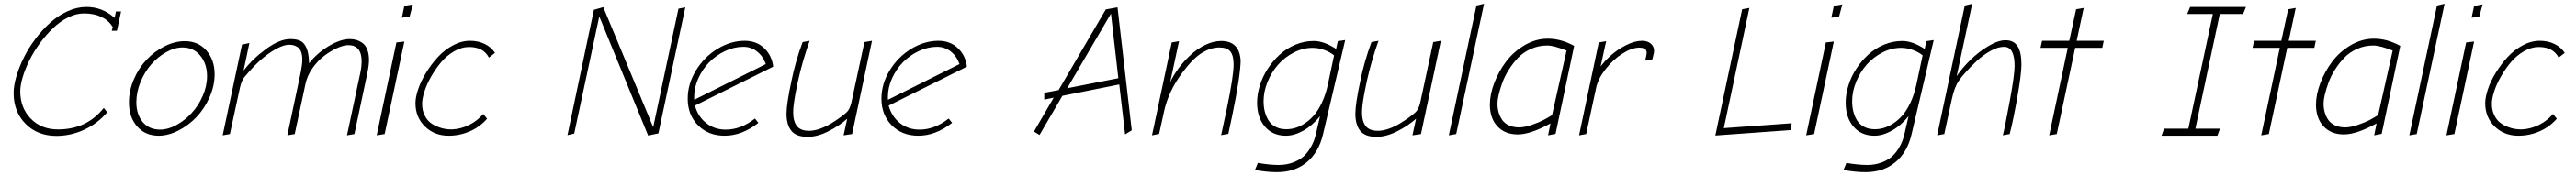

<svg xmlns="http://www.w3.org/2000/svg" viewBox="-20 -718 13596 931"><path d="M277.8 1Q354 1 425 -32Q496.1 -64.9 545.9 -124L527.8 -147Q438 -33.2 286.1 -33.2Q197.8 -33.2 142.3 -90.3Q86.9 -147.5 86.9 -234.9Q86.9 -267.6 100.1 -311Q113.3 -354.5 136 -400.1Q158.7 -445.8 191.4 -490.2Q224.1 -534.7 260.3 -569.3Q296.4 -604 339.1 -625.5Q381.8 -647 422.9 -647Q529.3 -647 575.2 -575.2L569.8 -555.2H597.2L619.1 -657.2H591.8L585 -623Q521 -681.2 436 -681.2Q386.2 -681.2 336.2 -658.2Q286.1 -635.3 244.6 -597.7Q203.1 -560.1 166.7 -511.7Q130.4 -463.4 105.5 -412.8Q80.6 -362.3 66.2 -313.5Q51.8 -264.6 51.8 -226.1Q51.8 -126.5 115 -62.7Q178.2 1 277.8 1Z M817.4 0Q868.2 0 921.4 -27.1Q974.6 -54.2 1016.6 -98.1Q1058.6 -142.1 1085.7 -202.6Q1112.8 -263.2 1112.8 -325.2Q1112.8 -400.9 1069.6 -450.4Q1026.4 -500 955.6 -500Q902.3 -500 848.9 -473.1Q795.4 -446.3 753.9 -402.3Q712.4 -358.4 686.5 -298.3Q660.6 -238.3 660.6 -175.8Q660.6 -99.1 703.4 -49.6Q746.1 0 817.4 0ZM943.8 -466.8Q1001.5 -466.8 1037.1 -423.6Q1072.8 -380.4 1072.8 -314.9Q1072.8 -262.2 1049.6 -209.7Q1026.4 -157.2 990.7 -118.9Q955.1 -80.6 910.9 -56.4Q866.7 -32.2 825.7 -32.2Q766.6 -32.2 733.2 -72.5Q699.7 -112.8 699.7 -176.8Q699.7 -230.5 721.7 -284.2Q743.7 -337.9 778.3 -377.4Q813 -417 857.2 -441.9Q901.4 -466.8 943.8 -466.8Z M1272.5 -313Q1340.8 -395.5 1403.8 -438.2Q1466.8 -481 1505.4 -481Q1519 -481 1529.8 -478.3Q1540.5 -475.6 1551.8 -467.8Q1563 -460 1569.3 -443.1Q1575.7 -426.3 1575.7 -400.9Q1575.7 -379.9 1567.4 -335.9L1496.6 -2L1535.6 -8.8L1592.3 -273.9Q1601.6 -318.4 1630.1 -358.4Q1658.7 -398.4 1692.9 -423.8Q1727.1 -449.2 1760.7 -464.1Q1794.4 -479 1818.4 -479Q1888.7 -479 1888.7 -393.1Q1888.7 -362.8 1880.4 -326.2L1811.5 -2L1850.6 -8.8L1918.5 -329.1Q1927.7 -373 1927.7 -399.9Q1927.7 -432.1 1918.7 -455.1Q1909.7 -478 1894.3 -489.5Q1878.9 -501 1862.1 -506.1Q1845.2 -511.2 1825.7 -511.2Q1777.8 -511.2 1716.1 -474.6Q1654.3 -438 1611.3 -382.8Q1610.4 -434.6 1598.1 -463.1Q1585.9 -491.7 1565.7 -501.5Q1545.4 -511.2 1511.7 -511.2Q1456.5 -511.2 1384.8 -459Q1313 -406.7 1265.6 -344.2L1296.4 -490.2L1257.3 -481.9L1155.3 -2L1193.4 -8.8L1246.6 -254.9Q1255.4 -293.9 1272.5 -313Z M2159.2 -694.8 2114.3 -687 2101.1 -624 2142.1 -630.9ZM2072.3 -493.2 1968.3 -2 2010.3 -8.8 2114.3 -498Z M2364.7 -33.2Q2347.7 -33.2 2329.8 -35.9Q2312 -38.6 2289.3 -47.6Q2266.6 -56.6 2249.3 -70.8Q2231.9 -85 2220 -110.4Q2208 -135.7 2208 -168.9Q2208 -195.8 2220.2 -233.9Q2232.4 -272 2255.6 -312.7Q2278.8 -353.5 2308.3 -388.7Q2337.9 -423.8 2377 -446.5Q2416 -469.2 2455.6 -469.2Q2531.7 -469.2 2560.5 -413.1L2592.8 -438Q2573.2 -468.3 2538.8 -485.1Q2504.4 -502 2460.9 -502Q2415.5 -502 2370.6 -477.8Q2325.7 -453.6 2291 -415.8Q2256.3 -377.9 2229 -333.5Q2201.7 -289.1 2187.3 -246.3Q2172.9 -203.6 2172.9 -171.9Q2172.9 -97.7 2222.9 -48.8Q2272.9 0 2347.7 0Q2406.7 0 2460 -23.2Q2513.2 -46.4 2550.8 -89.8L2530.8 -115.2Q2500.5 -79.1 2456.5 -57.1Q2412.6 -35.2 2364.7 -33.2Z M3561 -671.9 3427.7 -44.9 3164.1 -680.2 3114.7 -666 2975.1 -2.9 3010.7 -11.2 3143.1 -630.9 3400.9 -1 3455.1 -12.2 3597.2 -679.2Z M3804.7 0Q3896 0 3982.9 -67.9L3964.8 -90.8Q3890.6 -32.2 3811 -32.2Q3751 -32.2 3707.5 -66.7Q3664.1 -101.1 3647.9 -159.2L4061 -365.2Q4054.2 -424.3 4013.4 -463.1Q3972.7 -502 3911.1 -502Q3836.4 -502 3766.6 -459.2Q3696.8 -416.5 3653.3 -345.2Q3609.9 -273.9 3609.9 -195.8Q3609.9 -110.4 3664.1 -55.2Q3718.3 0 3804.7 0ZM3903.8 -470.2Q3943.8 -470.2 3975.3 -445.8Q4006.8 -421.4 4022 -378.9L3644 -189.9V-206.1Q3644 -254.9 3665.8 -303.2Q3687.5 -351.6 3723.1 -388.2Q3758.8 -424.8 3806.6 -447.5Q3854.5 -470.2 3903.8 -470.2Z M4192.4 -291Q4215.3 -395 4253.4 -502L4216.3 -495.1Q4177.7 -391.1 4157.7 -291Q4131.3 -168.9 4131.3 -116.2Q4131.3 -58.1 4156.7 -26.1Q4182.1 5.9 4242.7 5.9Q4294.4 5.9 4352.1 -23.2Q4409.7 -52.2 4451.7 -89.8L4432.6 -2L4477.5 -8.8L4582.5 -502L4542.5 -495.1L4473.6 -174.8Q4465.3 -139.2 4447.8 -123Q4434.1 -110.8 4414.8 -96.7Q4395.5 -82.5 4367.7 -65.4Q4339.8 -48.3 4308.6 -37.1Q4277.3 -25.9 4250.5 -25.9Q4205.1 -25.9 4185.8 -51.3Q4166.5 -76.7 4166.5 -123Q4166.5 -132.8 4167.2 -143.6Q4168 -154.3 4169.7 -167.2Q4171.4 -180.2 4172.9 -189.7Q4174.3 -199.2 4177.2 -215.3Q4180.2 -231.4 4181.6 -239Q4183.1 -246.6 4187.3 -265.9Q4191.4 -285.2 4192.4 -291Z M4827.1 0Q4918.5 0 5005.4 -67.9L4987.3 -90.8Q4913.1 -32.2 4833.5 -32.2Q4773.4 -32.2 4730 -66.7Q4686.5 -101.1 4670.4 -159.2L5083.5 -365.2Q5076.7 -424.3 5035.9 -463.1Q4995.1 -502 4933.6 -502Q4858.9 -502 4789.1 -459.2Q4719.2 -416.5 4675.8 -345.2Q4632.3 -273.9 4632.3 -195.8Q4632.3 -110.4 4686.5 -55.2Q4740.7 0 4827.1 0ZM4926.3 -470.2Q4966.3 -470.2 4997.8 -445.8Q5029.3 -421.4 5044.4 -378.9L4666.5 -189.9V-206.1Q4666.5 -254.9 4688.2 -303.2Q4710 -351.6 4745.6 -388.2Q4781.2 -424.8 4829.1 -447.5Q4877 -470.2 4926.3 -470.2Z M5878.4 -679.2 5816.4 -668 5567.4 -241.2 5491.7 -227.1V-190.9L5541.5 -201.2L5437.5 -22L5466.8 -3.9L5587.4 -210.9L5887.7 -271L5918.5 -6.8L5953.6 -28.8ZM5612.8 -251 5843.8 -646 5882.8 -304.2Z M6203.1 -500 6164.6 -493.2 6060.5 -2 6098.1 -9.8 6123.5 -126Q6146.5 -235.4 6223.1 -336.9Q6278.8 -411.1 6325.4 -439Q6372.1 -466.8 6415.5 -466.8Q6456.1 -466.8 6473.6 -445.8Q6491.2 -424.8 6491.2 -377Q6491.2 -315.4 6455.6 -144L6425.3 -2.9L6463.4 -9.8L6484.4 -108.9Q6526.9 -315.4 6528.3 -397Q6522.5 -501 6425.3 -501Q6385.7 -501 6343.8 -481.2Q6301.8 -461.4 6266.6 -429.4Q6231.4 -397.5 6202.6 -359.1Q6173.8 -320.8 6156.2 -282.2Z M7080.1 -505.9 7041 -500 7032.2 -459Q6967.8 -501 6914.1 -501Q6864.3 -501 6817.4 -481.4Q6770.5 -461.9 6734.4 -428.7Q6698.2 -395.5 6671.1 -353.8Q6644 -312 6629.6 -265.4Q6615.2 -218.8 6615.2 -174.8Q6615.2 -96.7 6656.2 -48.3Q6697.3 0 6767.1 0Q6811 0 6858.9 -26.6Q6906.7 -53.2 6947.3 -103L6925.3 -7.8Q6920.9 10.3 6914.6 27.8Q6908.2 45.4 6893.1 69.8Q6877.9 94.2 6857.7 111.8Q6837.4 129.4 6803.7 142.1Q6770 154.8 6729 154.8Q6682.6 154.8 6619.1 144L6604 181.2Q6665.5 192.9 6720.2 192.9Q6814 192.9 6877.4 140.4Q6940.9 87.9 6963.4 -8.8ZM6988.3 -269Q6977.1 -217.8 6958 -176.8Q6939 -135.7 6916.7 -109.6Q6894.5 -83.5 6868.4 -66.2Q6842.3 -48.8 6817.9 -41.5Q6793.5 -34.2 6769 -34.2Q6736.3 -34.2 6712.2 -47.1Q6688 -60.1 6674.8 -82Q6661.6 -104 6655.5 -128.9Q6649.4 -153.8 6649.4 -182.1Q6649.4 -233.4 6670.4 -284.9Q6691.4 -336.4 6726.3 -376Q6761.2 -415.5 6809.3 -440.2Q6857.4 -464.8 6908.2 -464.8Q6939.5 -464.8 6971.2 -452.9Q7002.9 -440.9 7021.5 -424.8Z M7194.8 -291Q7217.8 -395 7255.9 -502L7218.8 -495.1Q7180.2 -391.1 7160.2 -291Q7133.8 -168.9 7133.8 -116.2Q7133.8 -58.1 7159.2 -26.1Q7184.6 5.9 7245.1 5.9Q7296.9 5.9 7354.5 -23.2Q7412.1 -52.2 7454.1 -89.8L7435.1 -2L7480 -8.8L7585 -502L7544.9 -495.1L7476.1 -174.8Q7467.8 -139.2 7450.2 -123Q7436.5 -110.8 7417.2 -96.7Q7397.9 -82.5 7370.1 -65.4Q7342.3 -48.3 7311 -37.1Q7279.8 -25.9 7252.9 -25.9Q7207.5 -25.9 7188.2 -51.3Q7168.9 -76.7 7168.9 -123Q7168.9 -132.8 7169.7 -143.6Q7170.4 -154.3 7172.1 -167.2Q7173.8 -180.2 7175.3 -189.7Q7176.8 -199.2 7179.7 -215.3Q7182.6 -231.4 7184.1 -239Q7185.5 -246.6 7189.7 -265.9Q7193.8 -285.2 7194.8 -291Z M7772.9 -689 7627 -2 7666 -8.8 7813 -698.2Z M8288.6 -475.1Q8219.2 -513.2 8149.4 -513.2Q8085.9 -513.2 8027.6 -479Q7969.2 -444.8 7929.9 -392.8Q7890.6 -340.8 7867.2 -279.8Q7843.8 -218.8 7843.8 -164.1Q7843.8 -92.3 7883.5 -49.6Q7923.3 -6.8 7990.7 -6.8Q8058.1 -6.8 8163.6 -64.9L8150.9 -2L8190.4 -9.8ZM7996.6 -43.9Q7966.3 -44.4 7943.8 -54.9Q7921.4 -65.4 7908.7 -83.7Q7896 -102.1 7889.9 -123.8Q7883.8 -145.5 7883.8 -170.9Q7883.8 -188.5 7890.1 -216.1Q7896.5 -243.7 7908.9 -278.6Q7921.4 -313.5 7943.1 -348.1Q7964.8 -382.8 7992.4 -411.9Q8020 -440.9 8060.3 -459Q8100.6 -477.1 8146.5 -477.1Q8181.6 -477.1 8248.5 -450.2L8171.9 -108.9Q8150.9 -95.7 8127.4 -83.3Q8104 -70.8 8065.2 -57.4Q8026.4 -43.9 7996.6 -43.9Z M8457.5 -500 8418.5 -493.2 8314.5 -2 8352.1 -8.8 8404.3 -252Q8415 -302.2 8455.1 -353Q8495.1 -403.8 8544.4 -434.8Q8593.8 -465.8 8632.3 -465.8Q8671.4 -465.8 8671.4 -439Q8671.4 -436.5 8670.9 -433.1Q8670.4 -429.7 8669.7 -425.5Q8668.9 -421.4 8668.5 -418.9L8663.1 -397L8701.2 -403.8L8709.5 -438Q8710.4 -441.9 8710.4 -449.2Q8710.4 -472.2 8692.9 -487.1Q8675.3 -502 8647.5 -502Q8607.9 -502 8562.5 -478.8Q8517.1 -455.6 8483.9 -426Q8450.7 -396.5 8428.2 -366.2Z M9033.7 -1 9432.6 -29.8 9436.5 -65.9 9078.6 -40 9213.4 -675.8 9175.3 -668.9Z M9704.1 -694.8 9659.2 -687 9646 -624 9687 -630.9ZM9617.2 -493.2 9513.2 -2 9555.2 -8.8 9659.2 -498Z M10186.5 -505.9 10147.5 -500 10138.7 -459Q10074.2 -501 10020.5 -501Q9970.7 -501 9923.8 -481.4Q9877 -461.9 9840.8 -428.7Q9804.7 -395.5 9777.6 -353.8Q9750.5 -312 9736.1 -265.4Q9721.7 -218.8 9721.7 -174.8Q9721.7 -96.7 9762.7 -48.3Q9803.7 0 9873.5 0Q9917.5 0 9965.3 -26.6Q10013.2 -53.2 10053.7 -103L10031.7 -7.8Q10027.3 10.3 10021 27.8Q10014.6 45.4 9999.5 69.8Q9984.4 94.2 9964.1 111.8Q9943.8 129.4 9910.2 142.1Q9876.5 154.8 9835.4 154.8Q9789.1 154.8 9725.6 144L9710.4 181.2Q9772 192.9 9826.7 192.9Q9920.4 192.9 9983.9 140.4Q10047.4 87.9 10069.8 -8.8ZM10094.7 -269Q10083.5 -217.8 10064.5 -176.8Q10045.4 -135.7 10023.2 -109.6Q10001 -83.5 9974.9 -66.2Q9948.7 -48.8 9924.3 -41.5Q9899.9 -34.2 9875.5 -34.2Q9842.8 -34.2 9818.6 -47.1Q9794.4 -60.1 9781.2 -82Q9768.1 -104 9762 -128.9Q9755.9 -153.8 9755.9 -182.1Q9755.9 -233.4 9776.9 -284.9Q9797.9 -336.4 9832.8 -376Q9867.7 -415.5 9915.8 -440.2Q9963.9 -464.8 10014.6 -464.8Q10045.9 -464.8 10077.6 -452.9Q10109.4 -440.9 10127.9 -424.8Z M10389.6 -698.2 10350.6 -689 10204.6 -2 10242.2 -8.8 10282.2 -193.8Q10295.4 -256.8 10319.3 -291Q10331.5 -309.1 10355.2 -335.7Q10378.9 -362.3 10412.6 -394.3Q10446.3 -426.3 10485.8 -448.2Q10525.4 -470.2 10557.6 -470.2Q10613.3 -470.2 10613.3 -369.1Q10613.3 -321.3 10587.6 -182.4Q10562 -43.5 10551.3 -2L10587.4 -8.8Q10604.5 -73.2 10627 -199.2Q10649.4 -325.2 10649.4 -377Q10649.4 -441.4 10629.2 -473.1Q10608.9 -504.9 10565.4 -504.9Q10526.4 -504.9 10474.9 -474.1Q10423.3 -443.4 10379.9 -400.6Q10336.4 -357.9 10307.6 -314.9Z M11084 -502H10940.9L10978 -675.8L10938 -668.9L10901.9 -502H10758.3L10750 -464.8H10894L10795.9 -2L10835.9 -8.8L10933.1 -464.8H11076.2Z M11819.3 -644 11834.5 -681.2H11539.6L11524.4 -644H11659.7L11530.3 -37.1H11402.3L11388.7 0H11683.6L11697.3 -37.1H11567.4L11696.3 -644Z M12203.1 -502H12060.1L12097.2 -675.8L12057.1 -668.9L12021 -502H11877.4L11869.1 -464.8H12013.2L11915 -2L11955.1 -8.8L12052.2 -464.8H12195.3Z M12648.9 -475.1Q12579.6 -513.2 12509.8 -513.2Q12446.3 -513.2 12387.9 -479Q12329.6 -444.8 12290.3 -392.8Q12251 -340.8 12227.5 -279.8Q12204.1 -218.8 12204.1 -164.1Q12204.1 -92.3 12243.9 -49.6Q12283.7 -6.8 12351.1 -6.8Q12418.5 -6.8 12523.9 -64.9L12511.2 -2L12550.8 -9.8ZM12356.9 -43.9Q12326.7 -44.4 12304.2 -54.9Q12281.7 -65.4 12269 -83.7Q12256.3 -102.1 12250.2 -123.8Q12244.1 -145.5 12244.1 -170.9Q12244.1 -188.5 12250.5 -216.1Q12256.8 -243.7 12269.3 -278.6Q12281.7 -313.5 12303.5 -348.1Q12325.2 -382.8 12352.8 -411.9Q12380.4 -440.9 12420.7 -459Q12460.9 -477.1 12506.8 -477.1Q12542 -477.1 12608.9 -450.2L12532.2 -108.9Q12511.2 -95.7 12487.8 -83.3Q12464.4 -70.8 12425.5 -57.4Q12386.7 -43.9 12356.9 -43.9Z M12842.8 -689 12696.8 -2 12735.8 -8.8 12882.8 -698.2Z M13083.5 -694.8 13038.6 -687 13025.4 -624 13066.4 -630.9ZM12996.6 -493.2 12892.6 -2 12934.6 -8.8 13038.6 -498Z M13289.1 -33.2Q13272 -33.2 13254.2 -35.9Q13236.3 -38.6 13213.6 -47.6Q13190.9 -56.6 13173.6 -70.8Q13156.2 -85 13144.3 -110.4Q13132.3 -135.7 13132.3 -168.9Q13132.3 -195.8 13144.5 -233.9Q13156.7 -272 13179.9 -312.7Q13203.1 -353.5 13232.7 -388.7Q13262.2 -423.8 13301.3 -446.5Q13340.3 -469.2 13379.9 -469.2Q13456.1 -469.2 13484.9 -413.1L13517.1 -438Q13497.6 -468.3 13463.1 -485.1Q13428.7 -502 13385.3 -502Q13339.8 -502 13294.9 -477.8Q13250 -453.6 13215.3 -415.8Q13180.7 -377.9 13153.3 -333.5Q13126 -289.1 13111.6 -246.3Q13097.2 -203.6 13097.2 -171.9Q13097.2 -97.7 13147.2 -48.8Q13197.3 0 13272 0Q13331.1 0 13384.3 -23.2Q13437.5 -46.4 13475.1 -89.8L13455.1 -115.2Q13424.8 -79.1 13380.9 -57.1Q13336.9 -35.2 13289.1 -33.2Z"/></svg>

Font: Comic Neue Angular Light Italic
Style: Regular
Weight: 300
Italic angle: -12°
Designer: Craig Rozynski
Foundry: Craig Rozynski
Version: Version 2.003